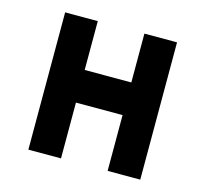

<svg xmlns="http://www.w3.org/2000/svg" viewBox="-83 -623 766 716"><g transform="rotate(15 300.0 -265.0)"><path d="M210 -215.4V0H84V-530H210V-341.4H390V-530H516V0H390V-215.4Z"/></g></svg>

Font: Fliege Mono Thin
Style: Regular
Weight: 100
Version: Version 0.020;Glyphs 3.3 (3306)